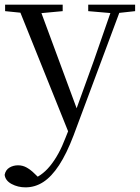

<svg xmlns="http://www.w3.org/2000/svg" viewBox="-30 -536 602 827"><path d="M80 271Q47 271 20 256.5Q-7 242 -10 217Q-6 196 10.5 186Q27 176 48 176Q68 176 85.5 186Q103 196 120 213L149 241L117 257L97 240Q147 226 185.5 179Q224 132 252 58L281 -15L285 -28L374 -274L458 -516H497L287 47Q257 126 224.5 175.5Q192 225 156.5 248Q121 271 80 271ZM272 51 44 -516H135L304 -59L310 -46ZM-8 -488V-516H240V-488L133 -478H91ZM350 -488V-516H552V-488L470 -479H455Z"/></svg>

Font: Noto Serif SC ExtraLight
Style: Regular
Weight: 400
Version: Version 2.002-H1;hotconv 1.1.0;makeotfexe 2.6.0